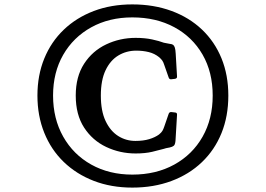

<svg xmlns="http://www.w3.org/2000/svg" viewBox="-20 -809 1207 872"><path d="M581 43Q485 43 406 12.5Q327 -18 269.5 -73.5Q212 -129 181 -206Q150 -283 150 -375Q150 -467 181 -543Q212 -619 269.5 -674Q327 -729 406 -759Q485 -789 581 -789Q678 -789 758.5 -759.5Q839 -730 897 -675Q955 -620 986 -544Q1017 -468 1017 -375Q1017 -281 986 -204.5Q955 -128 897 -72.5Q839 -17 758.5 13Q678 43 581 43ZM581 -16Q689 -16 771.5 -61.5Q854 -107 900 -188Q946 -269 946 -375Q946 -481 900 -561Q854 -641 771.5 -685.5Q689 -730 581 -730Q476 -730 394.5 -685Q313 -640 267 -560Q221 -480 221 -375Q221 -270 267 -188.5Q313 -107 394.5 -61.5Q476 -16 581 -16ZM596 -112Q525 -112 462.5 -141.5Q400 -171 362 -229.5Q324 -288 324 -375Q324 -461 362 -519.5Q400 -578 462.5 -607.5Q525 -637 596 -637Q638 -637 670.5 -630Q703 -623 724 -615L750 -610Q761 -609 766 -605.5Q771 -602 774 -593Q777 -584 778 -565L784 -462Q785 -453 775 -451L758 -449Q749 -448 746 -457L726 -514Q722 -527 717 -534Q712 -541 703 -549Q682 -566 655.5 -572.5Q629 -579 599 -579Q554 -579 517.5 -557Q481 -535 459.5 -490Q438 -445 438 -375Q438 -305 459.5 -259.5Q481 -214 516.5 -191.5Q552 -169 595 -169Q631 -169 657.5 -177Q684 -185 702 -198Q713 -207 717.5 -214.5Q722 -222 726 -234L746 -292Q749 -301 759 -300L776 -298Q785 -297 784 -287L777 -169Q776 -158 773 -152Q770 -146 761.5 -142.5Q753 -139 734 -136L724 -133Q703 -127 671 -119.5Q639 -112 596 -112Z"/></svg>

Font: Hahmlet Medium
Style: Regular
Weight: 500
Version: Version 1.002